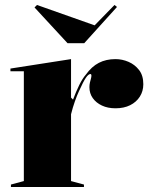

<svg xmlns="http://www.w3.org/2000/svg" viewBox="-20 -753 601 773"><path d="M24 0V-10L76 -24V-466H22V-477L266 -515V-360L274 -352Q286 -384 299 -410.5Q312 -437 326 -453Q349 -485 378 -500Q407 -515 445 -515Q472 -515 497.5 -504Q523 -493 540 -471Q557 -449 557 -414Q557 -386 543 -364Q529 -342 504 -329.5Q479 -317 445 -317Q414 -317 390.5 -328Q367 -339 353.5 -358Q340 -377 340 -402Q340 -412 342 -420.5Q344 -429 346 -436Q348 -443 348 -448Q348 -455 344 -455Q336 -455 325.5 -439.5Q315 -424 298 -386Q290 -369 281.5 -345Q273 -321 266 -293V-24L318 -10V0ZM441 -733 451 -725 319 -579H252L119 -723L129 -733L361 -651Z"/></svg>

Font: Kalnia SemiBold
Style: Regular
Weight: 600
Designer: Frida Medrano
Foundry: Frida Medrano
Version: Version 1.105